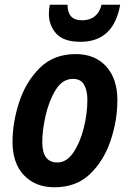

<svg xmlns="http://www.w3.org/2000/svg" viewBox="-20 -783 550 813"><path d="M489 -763H410Q393 -697 327 -697Q266 -697 266 -763H191Q187 -744 187 -724Q187 -676 218 -641Q249 -606 321 -606Q461 -606 489 -763ZM477 -359Q477 -450 429.5 -502Q382 -554 301 -554Q207 -554 148 -495Q89 -436 61 -350Q33 -264 33 -182Q33 -92 81.5 -41Q130 10 211 10Q303 10 361.5 -46.5Q420 -103 448.5 -188Q477 -273 477 -359ZM159 -181Q159 -232 173.5 -295Q188 -358 216.5 -403.5Q245 -449 289 -449Q322 -449 336 -424.5Q350 -400 350 -360Q350 -302 334.5 -240.5Q319 -179 290.5 -137Q262 -95 223 -95Q159 -95 159 -181Z"/></svg>

Font: Noto Sans UI SemiCondensed
Style: Bold Italic
Weight: 700
Width: 4
Designer: Monotype Design Team
Foundry: Monotype Imaging Inc.
Version: 1.001